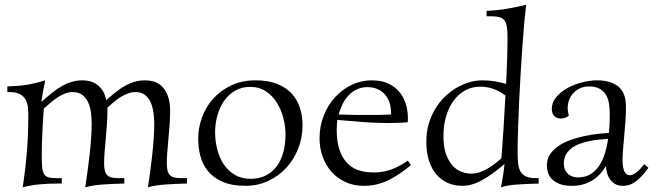

<svg xmlns="http://www.w3.org/2000/svg" viewBox="-20 -779 2772 815"><path d="M773.9 0Q748.5 1 726.6 1.7Q704.6 2.4 684.6 3.9Q664.6 5.4 645.8 8.1Q627 10.7 607.9 16.1Q612.3 -12.2 617.2 -47.9Q622.1 -83.5 626 -119.9Q629.9 -156.2 632.3 -190.9Q634.8 -225.6 634.8 -252Q634.8 -277.3 631.3 -301.8Q627.9 -326.2 619.1 -345.5Q610.4 -364.7 594.7 -376.5Q579.1 -388.2 554.2 -388.2Q537.6 -388.2 521.5 -381.8Q505.4 -375.5 490.2 -366Q475.1 -356.4 461.4 -344.5Q447.8 -332.5 436 -321.8V-307.1Q436 -279.8 433.8 -250Q431.6 -220.2 429 -191.2Q426.3 -162.1 424.1 -135Q421.9 -107.9 421.9 -85.9Q421.9 -66.9 425 -54.7Q428.2 -42.5 435.3 -35.4Q442.4 -28.3 453.6 -25.6Q464.8 -22.9 481 -22.9H507.8V0Q482.4 1 460.4 1.7Q438.5 2.4 418.5 3.9Q398.4 5.4 379.6 8.1Q360.8 10.7 341.8 16.1Q346.2 -12.2 351.1 -47.9Q356 -83.5 360.1 -119.9Q364.3 -156.2 366.7 -190.9Q369.1 -225.6 369.1 -252Q369.1 -277.3 366 -301.8Q362.8 -326.2 353.8 -345.5Q344.7 -364.7 328.9 -376.5Q313 -388.2 288.1 -388.2Q271 -388.2 254.2 -381.3Q237.3 -374.5 221.9 -364Q206.5 -353.5 192.4 -341.1Q178.2 -328.6 166 -317.9Q164.1 -294.4 162.6 -268.8Q161.1 -243.2 159.9 -217.8Q158.7 -192.4 158 -168.5Q157.2 -144.5 157.2 -124Q157.2 -92.3 158.7 -72.8Q160.2 -53.2 166 -42Q171.9 -30.8 183.8 -26.9Q195.8 -22.9 216.8 -22.9H242.2V0H232.9Q187 0 149.2 3.4Q111.3 6.8 76.2 16.1Q87.4 -55.2 93.8 -130.6Q100.1 -206.1 100.1 -285.2Q100.1 -304.2 98.4 -322.8Q96.7 -341.3 88.9 -355.7Q81.1 -370.1 64.9 -379.2Q48.8 -388.2 20 -388.2H11.2V-412.1Q33.2 -413.1 51.5 -414.3Q69.8 -415.5 88.1 -418.2Q106.4 -420.9 126.5 -425.5Q146.5 -430.2 171.9 -438Q167.5 -416 162.8 -391.4Q158.2 -366.7 155.8 -346.2Q180.7 -369.1 202.4 -386.2Q224.1 -403.3 244.9 -414.8Q265.6 -426.3 286.6 -432.1Q307.6 -438 331.1 -438Q344.2 -438 359.4 -434.6Q374.5 -431.2 388.7 -422.1Q402.8 -413.1 414.1 -396.7Q425.3 -380.4 431.2 -354Q454.6 -375 475.1 -390.9Q495.6 -406.7 515.4 -417.2Q535.2 -427.7 555.2 -432.9Q575.2 -438 598.1 -438Q613.3 -438 631.3 -433.3Q649.4 -428.7 665 -414.6Q680.7 -400.4 691.4 -374.8Q702.1 -349.1 702.1 -307.1Q702.1 -279.8 700 -250Q697.8 -220.2 695.1 -191.2Q692.4 -162.1 690.2 -135Q688 -107.9 688 -85.9Q688 -66.9 691.2 -54.7Q694.3 -42.5 701.4 -35.4Q708.5 -28.3 719.7 -25.6Q731 -22.9 747.1 -22.9H773.9Z M1042 -410.2Q1005.9 -410.2 978 -394Q950.2 -377.9 931.4 -351.1Q912.6 -324.2 902.8 -289.3Q893.1 -254.4 893.1 -216.8Q893.1 -181.2 901.9 -146Q910.6 -110.8 929 -82.8Q947.3 -54.7 975.8 -37.4Q1004.4 -20 1043.9 -20Q1079.1 -20 1106.4 -33.2Q1133.8 -46.4 1152.8 -70.8Q1171.9 -95.2 1181.9 -130.4Q1191.9 -165.5 1191.9 -209Q1191.9 -241.2 1183.1 -276.6Q1174.3 -312 1156 -341.8Q1137.7 -371.6 1109.4 -390.9Q1081.1 -410.2 1042 -410.2ZM821.3 -190.9Q821.3 -237.3 837.9 -281.7Q854.5 -326.2 885.7 -360.8Q917 -395.5 961.9 -416.7Q1006.8 -438 1064 -438Q1118.2 -438 1156.2 -422.9Q1194.3 -407.7 1218.3 -381.6Q1242.2 -355.5 1253.2 -320.8Q1264.2 -286.1 1264.2 -247.1Q1264.2 -194.3 1245.6 -147.5Q1227.1 -100.6 1194.3 -65.7Q1161.6 -30.8 1117.7 -10.5Q1073.7 9.8 1022.9 9.8Q964.4 9.8 925.5 -7.1Q886.7 -23.9 863.5 -51.8Q840.3 -79.6 830.8 -115.7Q821.3 -151.9 821.3 -190.9Z M1628.4 -256.8Q1576.2 -256.8 1522.9 -260.7Q1469.7 -264.6 1412.1 -270Q1409.2 -247.1 1409.2 -226.1Q1409.7 -172.4 1422.9 -137.7Q1436 -103 1457.8 -82.8Q1479.5 -62.5 1507.3 -54.7Q1535.2 -46.9 1565.4 -46.9Q1584.5 -46.9 1601.8 -49.6Q1619.1 -52.2 1636.7 -58.1Q1654.3 -64 1672.6 -73.5Q1690.9 -83 1711.4 -97.2L1724.1 -78.1Q1675.3 -36.6 1627.2 -13.4Q1579.1 9.8 1524.4 9.8Q1480.5 9.8 1445.6 -6.6Q1410.6 -22.9 1386.5 -50.5Q1362.3 -78.1 1349.4 -114.5Q1336.4 -150.9 1336.4 -190.9Q1336.4 -243.2 1354.2 -288.3Q1372.1 -333.5 1402.6 -366.7Q1433.1 -399.9 1473.1 -418.9Q1513.2 -438 1557.1 -438Q1601.6 -438 1631.1 -423.1Q1660.6 -408.2 1678.5 -384.8Q1696.3 -361.3 1703.9 -333.3Q1711.4 -305.2 1711.4 -278.8Q1711.4 -273.4 1711.4 -269Q1711.4 -264.6 1710.4 -259.8Q1668 -256.8 1628.4 -256.8ZM1540 -409.2Q1515.1 -409.2 1495.4 -399.9Q1475.6 -390.6 1460.2 -374.8Q1444.8 -358.9 1434.3 -337.6Q1423.8 -316.4 1417.5 -293Q1452.1 -292 1475.8 -291.5Q1499.5 -291 1516.1 -291H1564.5Q1581.5 -291 1599.1 -291.5Q1616.7 -292 1640.1 -293V-297.9Q1640.1 -324.2 1632.8 -345Q1625.5 -365.7 1612.3 -379.9Q1599.1 -394 1580.6 -401.6Q1562 -409.2 1540 -409.2Z M2134.3 -617.2Q2134.3 -646 2131.6 -664.1Q2128.9 -682.1 2121.1 -692.4Q2113.3 -702.6 2099.4 -706.3Q2085.4 -710 2063.5 -710H2045.4V-732.9Q2068.8 -733.9 2089.6 -736.1Q2110.4 -738.3 2130.4 -741.5Q2150.4 -744.6 2170.7 -749Q2190.9 -753.4 2213.4 -758.8Q2210 -731.4 2205.8 -686.8Q2201.7 -642.1 2197.8 -587.2Q2193.8 -532.2 2190.2 -470.7Q2186.5 -409.2 2183.6 -348.9Q2180.7 -288.6 2179 -232.7Q2177.2 -176.8 2177.2 -132.8Q2177.2 -106.4 2179.2 -86.2Q2181.2 -65.9 2189 -51.8Q2196.8 -37.6 2212.4 -30.3Q2228 -22.9 2255.4 -22.9H2266.6V0Q2237.8 1 2214.8 2Q2191.9 2.9 2172.9 4.4Q2153.8 5.9 2137.7 8.5Q2121.6 11.2 2106.4 16.1Q2108.4 7.3 2110.6 -5.4Q2112.8 -18.1 2115 -32Q2117.2 -45.9 2118.9 -59.3Q2120.6 -72.8 2121.6 -83Q2072.3 -40 2027.8 -15.1Q1983.4 9.8 1942.4 9.8Q1909.2 9.8 1881.3 -2.2Q1853.5 -14.2 1833 -37.8Q1812.5 -61.5 1801 -96.7Q1789.6 -131.8 1789.6 -178.2Q1789.6 -217.8 1799.6 -252.2Q1809.6 -286.6 1826.9 -315.7Q1844.2 -344.7 1867.4 -367.4Q1890.6 -390.1 1917 -405.8Q1943.4 -421.4 1971.7 -429.7Q2000 -438 2027.3 -438Q2056.6 -438 2080.3 -433.8Q2104 -429.7 2128.4 -422.9Q2129.4 -447.3 2130.6 -473.1Q2131.8 -499 2132.6 -524.4Q2133.3 -549.8 2133.8 -573.5Q2134.3 -597.2 2134.3 -617.2ZM1979.5 -42Q1997.1 -42 2013.9 -47.4Q2030.8 -52.7 2046.9 -61.8Q2063 -70.8 2078.4 -82.5Q2093.8 -94.2 2108.4 -106.9Q2112.8 -165 2117.2 -231Q2121.6 -296.9 2125.5 -374Q2114.3 -381.8 2102.5 -388.7Q2090.8 -395.5 2077.9 -400.4Q2064.9 -405.3 2049.8 -408.2Q2034.7 -411.1 2016.6 -411.1Q1984.9 -411.1 1956.8 -396.5Q1928.7 -381.8 1907.7 -354.5Q1886.7 -327.1 1874.5 -288.3Q1862.3 -249.5 1862.3 -201.2Q1862.3 -156.7 1872.8 -126.5Q1883.3 -96.2 1899.9 -77.4Q1916.5 -58.6 1937.5 -50.3Q1958.5 -42 1979.5 -42Z M2301.3 -76.2Q2301.3 -105 2316.2 -126Q2331.1 -147 2354.7 -162.1Q2378.4 -177.2 2407.7 -187Q2437 -196.8 2466.3 -202.6Q2495.6 -208.5 2521.7 -211.2Q2547.9 -213.9 2564.5 -214.8Q2566.9 -236.8 2567.6 -257.3Q2568.4 -277.8 2568.4 -295.9Q2568.4 -318.8 2564.9 -339.8Q2561.5 -360.8 2551.8 -377Q2542 -393.1 2524.7 -402.6Q2507.3 -412.1 2479.5 -412.1Q2460 -412.1 2443.4 -404.8Q2426.8 -397.5 2414.8 -385Q2402.8 -372.6 2396.2 -355.7Q2389.6 -338.9 2389.6 -319.8Q2389.6 -312.5 2390.9 -304.9Q2392.1 -297.4 2394.5 -289.1Q2389.2 -282.7 2379.6 -279.3Q2370.1 -275.9 2360.4 -275.9Q2353 -275.9 2346.2 -278.1Q2339.4 -280.3 2334 -285.2Q2328.6 -290 2325.4 -297.9Q2322.3 -305.7 2322.3 -316.9Q2322.3 -344.2 2341.1 -366.7Q2359.9 -389.2 2388.4 -405Q2417 -420.9 2450.7 -429.4Q2484.4 -438 2514.6 -438Q2572.3 -438 2604.7 -411.6Q2637.2 -385.3 2637.2 -324.2Q2637.2 -297.9 2635 -266.4Q2632.8 -234.9 2629.9 -204.1Q2627 -173.3 2624.8 -145.8Q2622.6 -118.2 2622.6 -100.1Q2622.6 -69.3 2630.1 -52.2Q2637.7 -35.2 2653.3 -35.2Q2662.6 -35.2 2671.9 -40.8Q2681.2 -46.4 2689.5 -54Q2697.8 -61.5 2704.1 -69.6Q2710.4 -77.6 2714.4 -82L2732.4 -66.9Q2715.3 -43 2700.7 -28.1Q2686 -13.2 2672.9 -4.6Q2659.7 3.9 2647.5 6.8Q2635.3 9.8 2623.5 9.8Q2605.5 9.8 2592.3 2.7Q2579.1 -4.4 2570.6 -16.1Q2562 -27.8 2557.4 -43Q2552.7 -58.1 2552.2 -74.2Q2542.5 -58.1 2529.3 -43Q2516.1 -27.8 2498.5 -16.1Q2481 -4.4 2458.5 2.7Q2436 9.8 2408.2 9.8Q2375 9.8 2354 1.2Q2333 -7.3 2321.3 -20.3Q2309.6 -33.2 2305.4 -48.3Q2301.3 -63.5 2301.3 -76.2ZM2433.6 -25.9Q2464.8 -25.9 2487.1 -39.8Q2509.3 -53.7 2524.2 -76.7Q2539.1 -99.6 2548.1 -129.2Q2557.1 -158.7 2561.5 -189.9Q2544.9 -188.5 2524.4 -186.5Q2503.9 -184.6 2483.2 -180.4Q2462.4 -176.3 2442.6 -169.2Q2422.9 -162.1 2407.5 -150.9Q2392.1 -139.6 2382.8 -123.8Q2373.5 -107.9 2373.5 -85.9Q2373.5 -67.4 2379.6 -55.9Q2385.7 -44.4 2395 -37.6Q2404.3 -30.8 2414.6 -28.3Q2424.8 -25.9 2433.6 -25.9Z"/></svg>

Font: Simonetta
Style: Regular
Weight: 400
Designer: Gayaneh Bagdasaryan
Foundry: BrownFox
Version: Version 1.001